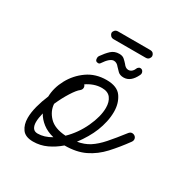

<svg xmlns="http://www.w3.org/2000/svg" viewBox="-129 -609 698 728"><g transform="rotate(30 220.5 -244.5)"><path d="M112 17Q78 17 64 -2.5Q50 -22 50 -51Q50 -75 57.5 -103.5Q65 -132 77 -160Q78 -199 98.5 -237Q119 -275 154.5 -300Q190 -325 238 -325Q285 -325 303.5 -298Q322 -271 322 -234Q322 -212 317 -189.5Q312 -167 304 -147Q296 -127 284 -106.5Q272 -86 257 -66Q287 -71 309.5 -85.5Q332 -100 355 -126Q378 -152 409 -192Q415 -199 422 -199Q430 -199 435.5 -194Q441 -189 441 -181Q441 -175 437 -170Q408 -130 378.5 -98Q349 -66 312 -48Q275 -30 223 -30Q199 -9 171 4Q143 17 112 17ZM170 -242Q158 -233 141 -206Q124 -179 110 -147Q112 -116 135.5 -91.5Q159 -67 208 -64Q244 -99 266 -146.5Q288 -194 288 -232Q288 -258 276 -274Q264 -290 238 -290Q220 -290 203 -284Q186 -278 172 -268Q177 -263 177 -256Q177 -248 170 -242ZM85 -53Q85 -37 91.5 -27.5Q98 -18 112 -18Q141 -18 171 -36Q142 -43 122 -58.5Q102 -74 91 -94Q85 -70 85 -53ZM177 -364Q164 -364 164 -379Q164 -385 167 -389Q181 -409 195 -422Q209 -435 230 -435Q244 -435 252 -428Q260 -421 267 -413Q277 -399 289 -399Q306 -399 315 -422Q317 -424 319.5 -426Q322 -428 326 -428Q334 -428 338 -420.5Q342 -413 338 -405Q319 -365 288 -365Q272 -365 263 -373.5Q254 -382 248 -389Q238 -402 225 -402Q208 -402 186 -369Q183 -364 177 -364ZM183 -472Q174 -472 169 -478Q164 -484 164 -489Q164 -495 169 -500.5Q174 -506 183 -506H323Q333 -506 337.5 -500.5Q342 -495 342 -489Q342 -484 337.5 -478Q333 -472 323 -472Z"/></g></svg>

Font: Meow Script
Style: Regular
Weight: 400
Designer: Robert E. Leuschke
Foundry: Robert E. Leuschke
Version: Version 1.010; ttfautohint (v1.8.3)